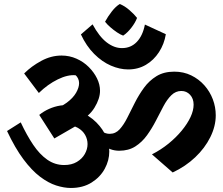

<svg xmlns="http://www.w3.org/2000/svg" viewBox="-20 -926 1106 954"><path d="M838 -69 735 -159Q780 -182 817.5 -212.5Q855 -243 883 -277Q911 -311 926.5 -344Q942 -377 942 -406Q942 -436 924.5 -455Q907 -474 881 -474Q853 -474 831.5 -453Q810 -432 792 -398Q774 -364 754.5 -326Q735 -288 710.5 -254Q686 -220 652.5 -198.5Q619 -177 572 -177Q550 -177 529 -184.5Q508 -192 486 -211Q464 -230 437 -265L452 -306Q469 -285 487 -273Q505 -261 525 -261Q554 -261 574.5 -283.5Q595 -306 612.5 -341Q630 -376 650 -415.5Q670 -455 695.5 -490Q721 -525 757.5 -547.5Q794 -570 846 -570Q892 -570 930 -551.5Q968 -533 995.5 -502Q1023 -471 1037.5 -432.5Q1052 -394 1052 -353Q1052 -299 1025 -244.5Q998 -190 950 -144.5Q902 -99 838 -69ZM332 8Q298 8 259 -4.5Q220 -17 179 -48Q138 -79 96.5 -134.5Q55 -190 15 -275L83 -318Q113 -254 145 -206.5Q177 -159 215 -132.5Q253 -106 299 -106Q336 -106 362 -121.5Q388 -137 401.5 -161Q415 -185 415 -210Q415 -234 403 -255.5Q391 -277 366.5 -291Q342 -305 305 -303L392 -320L250 -238L175 -355Q197 -373 224 -385Q251 -397 279.5 -401.5Q308 -406 333 -401L369 -376Q425 -352 459 -317.5Q493 -283 508 -245.5Q523 -208 523 -173Q523 -129 500.5 -87.5Q478 -46 435 -19Q392 8 332 8ZM365 -318 234 -378Q281 -393 312 -416Q343 -439 358 -465Q373 -491 373 -513Q373 -525 368 -535.5Q363 -546 356 -552Q317 -556 267 -531.5Q217 -507 173 -464L100 -561Q136 -597 185 -623.5Q234 -650 286 -650Q325 -650 360 -634.5Q395 -619 421 -593Q447 -567 462 -536.5Q477 -506 477 -475Q477 -436 449.5 -391Q422 -346 365 -318ZM617 -581Q575 -581 531 -600Q487 -619 448 -658Q409 -697 382 -755L440 -805Q473 -744 510 -715.5Q547 -687 586 -687Q630 -687 659.5 -717.5Q689 -748 700 -804L804 -756Q796 -707 770 -667Q744 -627 705 -604Q666 -581 617 -581ZM592 -749Q578 -754 561 -765.5Q544 -777 528 -791Q512 -805 502 -818Q516 -844 535.5 -869Q555 -894 575 -906Q599 -897 623.5 -875.5Q648 -854 661 -837Q652 -813 632.5 -788Q613 -763 592 -749Z"/></svg>

Font: Eczar SemiBold
Style: Regular
Weight: 600
Designer: Vaibhav Singh
Foundry: Rosetta Type Foundry
Version: Version 2.000